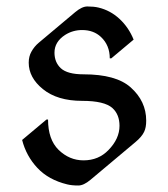

<svg xmlns="http://www.w3.org/2000/svg" viewBox="-20 -567 523 597"><path d="M223.6 9.8Q203.1 9.8 189 6.3Q130.9 -7.8 96.2 -44.9Q61.5 -82 48.8 -131.8L124.5 -195.3H129.4Q129.4 -133.3 162.1 -101.1Q195.8 -68.4 239.7 -68.4Q286.6 -68.4 317.4 -100.6Q351.6 -135.7 351.6 -175.8Q351.6 -210.9 329.6 -231Q304.7 -253.4 235.4 -253.4Q158.2 -253.4 113.3 -290Q69.3 -325.7 69.3 -372.1Q69.3 -391.6 77.6 -406.2Q86.4 -422.4 101.1 -434.6L213.9 -529.3Q234.9 -546.9 251.5 -546.9Q272 -546.9 286.1 -543.5Q323.2 -534.7 351.8 -508.1Q380.4 -481.4 395.5 -443.8L326.2 -385.7H321.3Q321.3 -426.3 293.9 -452.1Q271 -473.6 235.4 -473.6Q206.5 -473.6 182.6 -458.5Q149.4 -437 149.4 -403.3Q149.4 -373.5 168.9 -355Q189.5 -335.9 239.7 -335.9Q340.8 -335.9 386.2 -295.4Q434.6 -252.4 434.6 -191.9Q434.6 -170.4 428.2 -157.2Q420.9 -141.6 400.9 -125L261.2 -7.8Q240.2 9.8 223.6 9.8Z"/></svg>

Font: Gothica
Style: Book
Weight: 400
Designer: Wojciech Kalinowski "wmk69" (wmk69@o2.pl)
Foundry: Wojciech Kalinowski "wmk69" (wmk69@o2.pl)
Version: Version 2.1.0; 2021-05-14